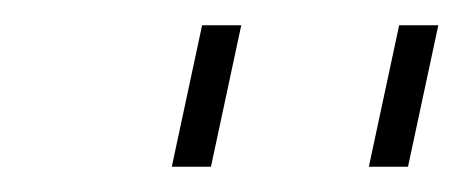

<svg xmlns="http://www.w3.org/2000/svg" viewBox="-20 -749 367 152"><path d="M116 -617 140 -729H171L147 -617ZM272 -617 296 -729H327L303 -617Z"/></svg>

Font: Hubot Sans Condensed ExtraLight
Style: Italic
Weight: 200
Width: 3
Italic angle: -12.0243°
Designer: Deni Anggara
Foundry: GitHub, Inc., Subsidiary of Microsoft Corporation
Version: Version 2.000